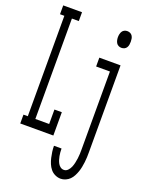

<svg xmlns="http://www.w3.org/2000/svg" viewBox="-174 -817 849 1123"><g transform="rotate(20 250.0 -256.0)"><path d="M18 0V-55H45V-680H18V-735H135V-680H92V-55H178V-145H224V0ZM422 -618Q413 -618 404.5 -622Q396 -626 391 -634Q386 -642 384 -651.5Q382 -661 382 -670Q382 -679 384 -688.5Q386 -698 391 -706Q396 -714 404.5 -718Q413 -722 422 -722Q432 -722 440.5 -718Q449 -714 454 -706Q459 -698 460.5 -688.5Q462 -679 462 -670Q462 -661 460.5 -651.5Q459 -642 454 -634Q449 -626 440.5 -622Q432 -618 422 -618ZM350 223Q332 223 315 215Q298 207 286.5 193Q275 179 268 162Q261 145 257 127.5Q253 110 250.5 92Q248 74 248 55H295Q295 67 296 78.5Q297 90 299 101Q301 112 304.5 123Q308 134 313.5 144Q319 154 328.5 161Q338 168 350 168Q364 168 374.5 157Q385 146 390.5 132.5Q396 119 399 105Q402 91 404 77Q406 63 406.5 48.5Q407 34 407 20V-465H321V-520H453V20Q453 36 452.5 51.5Q452 67 450 83Q448 99 445 114.5Q442 130 437 144.5Q432 159 424.5 173.5Q417 188 406 199Q395 210 380 216.5Q365 223 350 223Z"/></g></svg>

Font: Iosevka Curly Slab Light
Style: Regular
Weight: 300
Monospace: yes
Designer: Belleve Invis
Foundry: Belleve Invis
Version: Version 22.1.2; ttfautohint (v1.8.4)